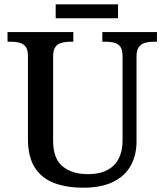

<svg xmlns="http://www.w3.org/2000/svg" viewBox="-20 -863 765 893"><path d="M367 10Q288 10 230 -12.5Q172 -35 141 -85Q110 -135 110 -216V-603Q110 -632 99 -646Q88 -660 70 -664.5Q52 -669 31 -669H15V-714H321V-669H306Q285 -669 266.5 -664Q248 -659 237.5 -644.5Q227 -630 227 -599V-210Q227 -124 272 -88.5Q317 -53 389 -53Q443 -53 479 -72Q515 -91 532.5 -126Q550 -161 550 -208V-603Q550 -632 539.5 -646Q529 -660 511 -664.5Q493 -669 472 -669H456V-714H710V-669H694Q673 -669 655 -664Q637 -659 626 -644.5Q615 -630 615 -599V-206Q615 -140 587.5 -91.5Q560 -43 505 -16.5Q450 10 367 10ZM239 -778V-843H529V-778Z"/></svg>

Font: Noto Serif Hebrew Medium
Style: Regular
Weight: 500
Version: Version 2.003